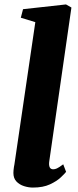

<svg xmlns="http://www.w3.org/2000/svg" viewBox="-20 -837 353 867"><path d="M202.5 -109Q200 -92 204.2 -82.2Q208.5 -72.5 220.5 -72.5Q228 -72.5 237 -76.5Q246 -80.5 265.5 -95L278.5 -61Q272 -52.5 254.2 -35.8Q236.5 -19 205.5 -4.5Q174.5 10 128.5 10Q109 10 88.5 3.5Q68 -3 54.2 -17.5Q40.5 -32 40.5 -56Q40.5 -62 41.2 -69.2Q42 -76.5 43 -83.5Q44 -90.5 45 -94L139.5 -737L74 -757L84 -795.5L278 -817L302.5 -803Z"/></svg>

Font: Merriweather 24pt Black
Style: Italic
Weight: 900
Italic angle: -7.8°
Designer: Eben Sorkin
Foundry: Eben Sorkin
Version: Version 2.101